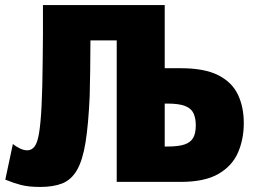

<svg xmlns="http://www.w3.org/2000/svg" viewBox="-20 -720 1014 760"><path d="M31 -150Q43 -140 58.5 -132.5Q74 -125 88 -125Q105 -125 116.5 -139.5Q128 -154 134.5 -192.5Q141 -231 144.5 -300Q148 -369 149 -479Q150 -526 150 -581Q150 -636 150 -700H632V-450H695Q790 -450 844.5 -422Q899 -394 922 -345Q945 -296 945 -233Q945 -169 922 -116Q899 -63 844.5 -31.5Q790 0 695 0H442V-560H338Q338 -496 337 -441.5Q336 -387 335 -340Q330 -227 318.5 -156Q307 -85 284.5 -46.5Q262 -8 226.5 6Q191 20 139 20Q93 20 62.5 12Q32 4 1 -9ZM643 -140Q686 -140 710 -148Q734 -156 744.5 -174Q755 -192 755 -224Q755 -252 746 -271.5Q737 -291 712.5 -300.5Q688 -310 643 -310H632V-140Z"/></svg>

Font: Moderustic ExtraBold
Style: Regular
Weight: 800
Designer: Tural Alisoy
Foundry: TAFT Foundry
Version: Version 2.120